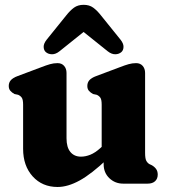

<svg xmlns="http://www.w3.org/2000/svg" viewBox="-20 -747 693 781"><path d="M401.6 -79V-104.6L393.6 -107.7V-321.4Q393.6 -341.8 388.2 -349.6Q382.7 -357.4 373.4 -361.4L358.4 -364.6Q348.1 -370.2 341.6 -377.7Q335.2 -385.2 335.2 -397.4Q335.2 -411.2 343.6 -420.8Q352.1 -430.4 370.4 -437.2L466.2 -473.2Q488.1 -481.7 503 -485.9Q517.9 -490.2 533.6 -490.2Q550.6 -490.2 560.4 -479Q570.2 -467.8 570.2 -450.2V-125.8Q570.2 -102.9 574.7 -93.8Q579.3 -84.7 587.2 -79.8L597.8 -74.8Q609.3 -68 615.4 -59Q621.6 -50 621.6 -36.8Q621.6 -19.7 610.7 -9.8Q599.9 0 580.6 0H480.8Q448.1 0 424.8 -22.2Q401.6 -44.5 401.6 -79ZM74 -141.6V-321.4Q74 -341.8 68.6 -349.6Q63.1 -357.4 53.8 -361.4L38.8 -364.6Q28.5 -370.2 22.1 -377.7Q15.6 -385.2 15.6 -397.4Q15.6 -411.2 24.1 -420.8Q32.5 -430.4 50.8 -437.2L146.6 -473.2Q168.5 -481.7 183.4 -485.9Q198.3 -490.2 214 -490.2Q231 -490.2 240.8 -479Q250.6 -467.8 250.6 -450.2V-184.4Q250.6 -147.8 266.3 -128.8Q282 -109.8 309.4 -109.8Q327.9 -109.8 347.4 -117.6Q367 -125.5 388.2 -144.6L407.2 -162.2L441 -123.4L416.6 -100.4Q352.5 -39.6 304.3 -13Q256 13.6 214.2 13.6Q152 13.6 113 -29.4Q74 -72.5 74 -141.6ZM358.7 -648H281.4L417.9 -538.6Q433.9 -526 448.9 -526.3Q464 -526.5 473.9 -535.3Q482 -542.5 482.4 -556.1Q482.9 -569.7 470.2 -585.7L391 -683.9Q374.8 -704.6 359 -716Q343.3 -727.4 320.2 -727.4Q297.1 -727.4 281.2 -716Q265.4 -704.6 249.1 -683.9L169.9 -585.7Q157.2 -569.7 157.6 -556.1Q158.1 -542.5 166.2 -535.3Q176.1 -526.5 191.3 -526.3Q206.6 -526 222.2 -538.6Z"/></svg>

Font: Fraunces SuperSoft 9pt
Style: Regular
Weight: 900
Version: Version 1.000;[b76b70a41]